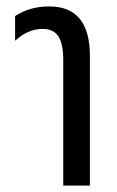

<svg xmlns="http://www.w3.org/2000/svg" viewBox="-20 -578 364 598"><path d="M177 -391Q177 -441 162 -464.5Q147 -488 113 -488Q67 -488 27 -451V-528Q73 -558 133 -558Q260 -558 260 -404V0H177Z"/></svg>

Font: Noto Sans Thai Cond
Style: Regular
Weight: 400
Width: 3
Designer: Monotype Design Team
Foundry: Monotype Imaging Inc.
Version: Version 1.000